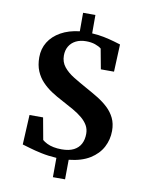

<svg xmlns="http://www.w3.org/2000/svg" viewBox="-104 -935 872 1135"><g transform="rotate(10 332.0 -368.0)"><path d="M294 126.5 294.5 10.5Q245 7.5 202.8 -1.5Q160.5 -10.5 130 -19.8Q99.5 -29 85 -33L94 -211.5H175.5L199.5 -80Q211 -70 227.8 -61.8Q244.5 -53.5 266.8 -49Q289 -44.5 316 -44.5Q360 -44.5 388 -58.8Q416 -73 429.8 -99Q443.5 -125 443.5 -160Q443.5 -188 430.8 -210.2Q418 -232.5 394.8 -252Q371.5 -271.5 340 -289.5Q308.5 -307.5 271.5 -327Q236.5 -345 204.2 -366Q172 -387 146.5 -413.8Q121 -440.5 106.2 -475.8Q91.5 -511 91.5 -558Q91.5 -609 116.5 -649.5Q141.5 -690 188.5 -716.5Q235.5 -743 301 -750.5V-861.5H375V-751Q412.5 -749 447.5 -741.8Q482.5 -734.5 509 -726.8Q535.5 -719 548.5 -715L541.5 -550.5H462.5L440 -671.5Q426 -683 402.5 -691Q379 -699 348.5 -699Q313 -699 287 -685.8Q261 -672.5 247 -648.8Q233 -625 233 -593.5Q233 -554 256 -525.5Q279 -497 316.2 -474.2Q353.5 -451.5 395 -428.5Q433.5 -407.5 468.8 -386Q504 -364.5 531.5 -338.8Q559 -313 575 -280.2Q591 -247.5 591 -203.5Q591 -151 567 -105.5Q543 -60 493.8 -29.5Q444.5 1 368 9L367 126.5Z"/></g></svg>

Font: Merriweather 48pt
Style: Bold
Weight: 700
Version: Version 2.100